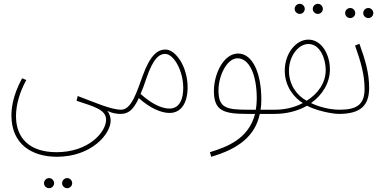

<svg xmlns="http://www.w3.org/2000/svg" viewBox="-20 -593 2035 1008"><path d="M333 395C347 395 359 383 359 369C359 354 347 342 333 342C318 342 306 354 306 369C306 383 318 395 333 395ZM238 395C252 395 264 383 264 369C264 354 252 342 238 342C223 342 211 354 211 369C211 383 223 395 238 395Z M40 13C40 164 147 230 279 230C460 230 561 111 561 40C561 28 558 7 543 -11C570 2 594 5 612 5C625 5 632 2 632 -6C632 -15 625 -17 616 -17C562 -17 471 -58 388 -89L382 -64C474 -33 537 -18 537 36C537 99 447 206 277 206C134 206 64 131 64 17C64 -41 82 -107 118 -173L96 -182C44 -86 40 -18 40 13Z M612 5C653 5 679 -14 709 -78C768 -24 828 0 870 0C932 0 965 -54 965 -134C965 -245 901 -333 849 -333C808 -333 769 -305 729 -195C699 -113 671 -17 616 -17ZM748 -180C785 -291 819 -310 847 -310C892 -310 942 -222 942 -132C942 -78 926 -23 869 -23C828 -23 774 -49 718 -100C728 -122 737 -148 748 -180Z M1089 230C1230 189 1319 123 1344 5H1420C1433 5 1440 2 1440 -6C1440 -15 1433 -17 1424 -17H1348C1351 -34 1352 -52 1352 -71C1352 -211 1305 -312 1230 -312C1154 -312 1103 -205 1103 -116C1103 -11 1153 5 1280 5H1319C1285 138 1169 179 1082 206ZM1279 -17C1168 -17 1127 -27 1127 -118C1127 -197 1172 -287 1227 -287C1285 -287 1328 -209 1328 -75C1328 -54 1326 -35 1323 -17Z M1649 -520C1663 -520 1675 -532 1675 -546C1675 -561 1663 -573 1649 -573C1634 -573 1622 -561 1622 -546C1622 -532 1634 -520 1649 -520ZM1554 -520C1568 -520 1580 -532 1580 -546C1580 -561 1568 -573 1554 -573C1539 -573 1527 -561 1527 -546C1527 -532 1539 -520 1554 -520Z M1420 5C1479 5 1540 -8 1592 -38C1636 -14 1720 5 1759 5C1772 5 1779 2 1779 -6C1779 -15 1772 -17 1763 -17C1706 -17 1650 -34 1613 -52C1671 -93 1712 -156 1712 -229C1712 -308 1668 -385 1599 -385C1534 -385 1475 -313 1475 -222C1475 -136 1528 -77 1570 -52C1525 -28 1473 -17 1424 -17ZM1497 -222C1497 -299 1547 -362 1599 -362C1662 -362 1690 -282 1690 -225C1690 -157 1648 -100 1590 -64C1536 -93 1497 -150 1497 -222Z M1914 -498C1928 -498 1940 -510 1940 -524C1940 -539 1928 -551 1914 -551C1899 -551 1887 -539 1887 -524C1887 -510 1899 -498 1914 -498ZM1819 -498C1833 -498 1845 -510 1845 -524C1845 -539 1833 -551 1819 -551C1804 -551 1792 -539 1792 -524C1792 -510 1804 -498 1819 -498Z M1759 5C1872 5 1918 -38 1918 -132C1918 -209 1898 -278 1867 -363L1844 -354C1876 -264 1894 -198 1894 -126C1894 -41 1849 -17 1763 -17Z"/></svg>

Font: Noto Sans Arabic ExtCond Thin
Style: Regular
Weight: 100
Width: 2
Designer: Monotype Design Team, Nadine Chahine, Nizar Qandah and Khaled Hosny
Foundry: Monotype Imaging Inc.
Version: Version 2.012